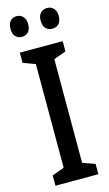

<svg xmlns="http://www.w3.org/2000/svg" viewBox="-136 -948 564 995"><g transform="rotate(-15 146.0 -450.5)"><path d="M261 0H31V-55L96 -79V-635L31 -659V-714H261V-659L195 -635V-79L261 -55ZM16 -846Q16 -873 29.5 -887Q43 -901 63 -901Q84 -901 97.5 -886.5Q111 -872 111 -846Q111 -818 97.5 -804Q84 -790 63 -790Q43 -790 29.5 -804Q16 -818 16 -846ZM178 -846Q178 -873 192 -887Q206 -901 227 -901Q248 -901 261.5 -886.5Q275 -872 275 -846Q275 -818 261.5 -804Q248 -790 227 -790Q205 -790 191.5 -804Q178 -818 178 -846Z"/></g></svg>

Font: Noto Sans Gurmukhi ExtraCondensed Medium
Style: Regular
Weight: 500
Width: 2
Designer: Jelle Bosma - Monotype Design Team
Foundry: Monotype Imaging Inc.
Version: Version 2.004; ttfautohint (v1.8.4.7-5d5b)